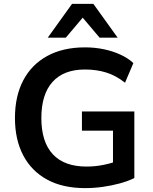

<svg xmlns="http://www.w3.org/2000/svg" viewBox="-20 -959 787 989"><path d="M419 10Q303 10 222.5 -34Q142 -78 99.5 -159Q57 -240 57 -351Q57 -464 100 -545.5Q143 -627 224 -671Q305 -715 418 -715Q468 -715 514 -705.5Q560 -696 599.5 -678Q639 -660 667 -634L624 -533Q577 -570 527 -585.5Q477 -601 418 -601Q308 -601 250.5 -537Q193 -473 193 -351Q193 -228 252 -164.5Q311 -101 426 -101Q468 -101 509.5 -109Q551 -117 589 -131L562 -73V-286H402V-385H672V-42Q640 -26 598 -14.5Q556 -3 510 3.5Q464 10 419 10ZM226 -765 351 -939H461L586 -765H493L406 -868L319 -765Z"/></svg>

Font: Nunito Sans 11pt
Style: Bold
Weight: 700
Version: Version 3.101;gftools[0.9.27]